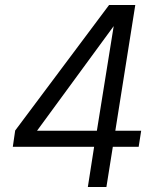

<svg xmlns="http://www.w3.org/2000/svg" viewBox="-20 -745 640 765"><path d="M355 -160H31L40.5 -225L414.5 -725H519L439.5 -224H542.5L532.5 -160H429.5L404 0H330ZM366 -224 433 -641 127.5 -224Z"/></svg>

Font: JuliaMono Light
Style: Italic
Weight: 300
Italic angle: -9°
Monospace: yes
Designer: cormullion
Foundry: corm
Version: Version 0.054; ttfautohint (v1.8.4)